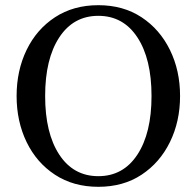

<svg xmlns="http://www.w3.org/2000/svg" viewBox="-20 -700 757 740"><path d="M359 20Q263 20 192 -26.5Q121 -73 82.5 -152.5Q44 -232 44 -330Q44 -428 82.5 -507.5Q121 -587 192 -633.5Q263 -680 359 -680Q455 -680 525.5 -633.5Q596 -587 635 -507.5Q674 -428 674 -330Q674 -232 635 -152.5Q596 -73 525.5 -26.5Q455 20 359 20ZM359 -21Q455 -21 509.5 -104Q564 -187 564 -330Q564 -473 509.5 -556Q455 -639 359 -639Q263 -639 208.5 -556Q154 -473 154 -330Q154 -187 208.5 -104Q263 -21 359 -21Z"/></svg>

Font: El Messiri Medium
Style: Regular
Weight: 500
Designer: Mohamed Gaber
Foundry: Kief Type Foundry
Version: Version 2.020; ttfautohint (v1.8.3)